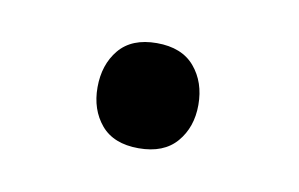

<svg xmlns="http://www.w3.org/2000/svg" viewBox="-31 -454 304 195"><g transform="rotate(10 121.5 -357.0)"><path d="M67.4 -356Q67.4 -379.4 80.3 -395Q93.3 -410.6 119.1 -410.6Q145 -410.6 158.2 -395Q171.4 -379.4 171.4 -356Q171.4 -333 158.2 -317.6Q145 -302.2 119.1 -302.2Q93.3 -302.2 80.3 -317.6Q67.4 -333 67.4 -356Z"/></g></svg>

Font: TypoPRO Roboto
Style: Regular
Weight: 400
Designer: Google
Version: Version 2.136; 2016